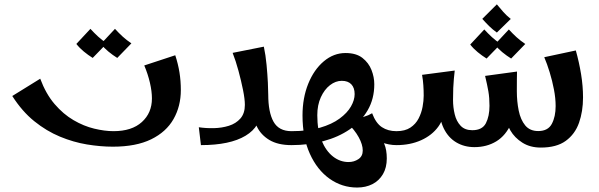

<svg xmlns="http://www.w3.org/2000/svg" viewBox="-20 -650 2684 860"><path d="M485.5 7Q430 7 369.4 -3Q308.8 -13 248.5 -38Q188.2 -63 133.6 -107Q79 -151 35 -220L160.2 -297.5Q185.5 -229.5 224.5 -184Q263.5 -138.5 309.4 -111.8Q355.2 -85 402 -73.8Q448.8 -62.5 488.5 -62.5Q570.5 -62.5 615.5 -103.4Q660.5 -144.2 660.5 -209Q660.5 -240.8 651.5 -279.5Q642.5 -318.2 626.2 -356.8L765 -402.5Q777.8 -363.5 783.9 -325.5Q790 -287.5 790 -246.5Q790 -174.2 757.2 -116.6Q724.5 -59 657 -26Q589.5 7 485.5 7ZM395.2 -390.5Q374.8 -403.2 355.4 -419.2Q336 -435.2 322 -453.2L385 -520.8Q402 -502.2 419.2 -486.4Q436.5 -470.5 458.5 -455.8ZM505.2 -390.5Q484.8 -403.2 465.4 -419.2Q446 -435.2 432 -453.2L495 -520.8Q512 -502.2 529.2 -486.4Q546.5 -470.5 568.5 -455.8Z M880 0 870.5 -80Q902.5 -75.2 938 -76Q973.5 -76.8 1005.1 -86.6Q1036.8 -96.5 1056.8 -119.2Q1076.8 -142 1076.8 -180.2Q1076.8 -206 1068.5 -247.2Q1060.2 -288.5 1048.1 -333.1Q1036 -377.8 1022 -413.2L1161.8 -441Q1170 -402.8 1174 -359.5Q1178 -316.2 1179.8 -280.2Q1181.5 -244.2 1181.5 -226Q1181.5 -147.5 1205.1 -105Q1228.8 -62.5 1285.5 -62.5L1305.5 -31.2L1285.5 0Q1224.8 0 1186.2 -23.2Q1147.8 -46.5 1130 -84.4Q1112.2 -122.2 1112.2 -166.5L1149.5 -161.2Q1149.5 -84 1079.8 -42Q1010 0 880 0Z M1579.5 190Q1511.8 190 1456.1 150.5Q1400.5 111 1367.8 38.5Q1335 -34 1335 -133Q1335 -211.2 1360.6 -274.8Q1386.2 -338.2 1430.4 -375.4Q1474.5 -412.5 1527.5 -412.5Q1575.5 -412.5 1603.5 -390.5Q1631.5 -368.5 1644 -336.5Q1656.5 -304.5 1656.5 -272.5Q1656.5 -207.5 1627.1 -156.6Q1597.8 -105.8 1546.8 -70.8Q1495.8 -35.8 1428.9 -17.9Q1362 0 1286 0V-62.5Q1360.2 -62.5 1413.5 -78Q1466.8 -93.5 1501.1 -118.9Q1535.5 -144.2 1552 -173.1Q1568.5 -202 1568.5 -228.5Q1568.5 -256.8 1553.6 -272.4Q1538.8 -288 1511 -288Q1483.2 -288 1458.1 -268.6Q1433 -249.2 1417.1 -214.4Q1401.2 -179.5 1401.2 -134Q1401.2 -67.2 1420.5 -20.5Q1439.8 26.2 1471.5 51Q1503.2 75.8 1541.2 75.8Q1565.8 75.8 1585.2 62.9Q1604.8 50 1604.8 24.2Q1604.8 -2.5 1586.8 -35.2Q1568.8 -68 1535 -100.5L1644.5 -139.2L1653 -83.5Q1662 -70.5 1676.1 -51.2Q1690.2 -32 1701.4 -5.2Q1712.5 21.5 1712.5 59.5Q1712.5 101 1695.2 130.2Q1678 159.5 1648.1 174.8Q1618.2 190 1579.5 190ZM1755.2 0Q1722.8 0 1688 -12.8Q1653.2 -25.5 1628.5 -51.9Q1603.8 -78.2 1601 -119.2L1646.8 -142.8Q1663.5 -98.2 1690.6 -80.4Q1717.8 -62.5 1755.2 -62.5L1776 -31.2Z M2402.2 11Q2354.5 11 2319.8 -11Q2285 -33 2265.9 -66Q2246.8 -99 2245 -132L2295 -241.5Q2295 -195.5 2303.4 -154.5Q2311.8 -113.5 2332.6 -88.2Q2353.5 -63 2390.8 -63Q2434.8 -63 2451.8 -95.4Q2468.8 -127.8 2468.8 -174.8Q2468.8 -210.2 2461.2 -249.2Q2453.8 -288.2 2442.1 -326.2Q2430.5 -364.2 2417.8 -393.8L2559.2 -424Q2574 -371.2 2582.8 -317.5Q2591.5 -263.8 2591.5 -213.8Q2591.5 -150.8 2573.5 -100Q2555.5 -49.2 2514.2 -19.1Q2473 11 2402.2 11ZM1756 0V-62.5Q1794.2 -62.5 1818.1 -78.4Q1842 -94.2 1854.9 -119.2Q1867.8 -144.2 1872.8 -171.5Q1877.8 -198.8 1877.8 -221.5Q1877.8 -245.8 1876.2 -268.1Q1874.8 -290.5 1870.5 -314.8L2016.8 -334Q2014.5 -314.8 2012.9 -296.4Q2011.2 -278 2010.2 -256Q2009.2 -234 2009.2 -202L1971.5 -172Q1971.5 -121.8 1943.4 -82.9Q1915.2 -44 1866.4 -22Q1817.5 0 1756 0ZM2105 9Q2059.5 9 2023.5 -12.4Q1987.5 -33.8 1967.2 -75.8Q1947 -117.8 1947 -180L2009.2 -202Q2009.2 -169 2016.8 -138Q2024.2 -107 2043 -86.9Q2061.8 -66.8 2095.5 -66.8Q2140.2 -66.8 2156.4 -98.1Q2172.5 -129.5 2172.5 -176.2Q2172.5 -212 2167.5 -240.9Q2162.5 -269.8 2152.8 -310L2295.8 -329.5Q2295.5 -312 2295.2 -294.2Q2295 -276.5 2295 -241.5Q2295 -154.2 2270.5 -98.6Q2246 -43 2203.2 -17Q2160.5 9 2105 9ZM2205.5 -504.2Q2186.8 -517.5 2171.2 -532.8Q2155.8 -548 2140.2 -565.5L2205.5 -630.5Q2221 -611.8 2234.5 -596.4Q2248 -581 2267.8 -565.2ZM2159.5 -387.8Q2139 -400.5 2119.6 -416.5Q2100.2 -432.5 2086.2 -450.5L2149.2 -518Q2166.2 -499.5 2183.5 -483.6Q2200.8 -467.8 2222.8 -453ZM2269.5 -387.8Q2249 -400.5 2229.6 -416.5Q2210.2 -432.5 2196.2 -450.5L2259.2 -518Q2276.2 -499.5 2293.5 -483.6Q2310.8 -467.8 2332.8 -453Z"/></svg>

Font: Marhey Light
Style: Regular
Weight: 300
Designer: Nur Syamsi & Bustanul Arifin
Foundry: Namelatype
Version: Version 1.000